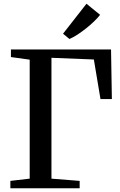

<svg xmlns="http://www.w3.org/2000/svg" viewBox="-20 -1008 644 1028"><path d="M35.5 0V-39.5L139 -51.5V-688.5L38.5 -702.5V-743H574.5L579 -477.5H518L482.5 -689.5L255.5 -698.5V-51.5L406.5 -39.5V0ZM351.5 -799.5 317.5 -827.5 443 -988 516 -928.5Q502.5 -911.5 482.8 -892.5Q463 -873.5 440.2 -855.5Q417.5 -837.5 395 -822.8Q372.5 -808 352.5 -799.5Z"/></svg>

Font: Merriweather 60pt Medium
Style: Regular
Weight: 500
Version: Version 2.100